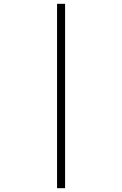

<svg xmlns="http://www.w3.org/2000/svg" viewBox="-20 -843 640 1006"><path d="M279 143V-823H321V143Z"/></svg>

Font: Iosevka Etoile Extralight
Style: Regular
Weight: 200
Designer: Belleve Invis
Foundry: Belleve Invis
Version: Version 22.1.2; ttfautohint (v1.8.4)